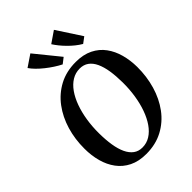

<svg xmlns="http://www.w3.org/2000/svg" viewBox="-284 -1135 1274 1274"><g transform="rotate(-45 353.0 -498.0)"><path d="M317.5 10.5Q247.5 10.5 197.2 -14.5Q147 -39.5 114.8 -83Q82.5 -126.5 67 -183.5Q51.5 -240.5 51.5 -304.5Q51 -394 75 -474.5Q99 -555 145.8 -617.8Q192.5 -680.5 260.8 -716.8Q329 -753 417.5 -753Q487.5 -753 538 -728Q588.5 -703 620.2 -659.5Q652 -616 667.2 -559.8Q682.5 -503.5 683 -441Q683.5 -351.5 659.8 -270Q636 -188.5 589.5 -125.5Q543 -62.5 474.5 -26Q406 10.5 317.5 10.5ZM329.5 -38Q369.5 -38 402.8 -58.8Q436 -79.5 462 -117Q488 -154.5 506 -204.5Q524 -254.5 533.2 -313.5Q542.5 -372.5 542 -436.5Q541.5 -498 533.8 -547Q526 -596 509.8 -631Q493.5 -666 467.5 -684.8Q441.5 -703.5 405 -703.5Q365 -703.5 331.5 -683Q298 -662.5 272 -625.5Q246 -588.5 228 -538.8Q210 -489 200.8 -430.5Q191.5 -372 192 -308.5Q192.5 -246.5 200.5 -196.8Q208.5 -147 225.2 -111.5Q242 -76 267.8 -57Q293.5 -38 329.5 -38ZM578.5 -833.5 537 -802.5Q514 -816 492.2 -833.5Q470.5 -851 451 -870.8Q431.5 -890.5 415 -911Q398.5 -931.5 386 -951L466 -1006ZM385 -833.5 345 -802.5Q321 -814.5 294.5 -831.8Q268 -849 242.8 -869Q217.5 -889 196.8 -910Q176 -931 163 -950.5L245 -1006Z"/></g></svg>

Font: Merriweather 48pt SemiBold
Style: Italic
Weight: 600
Italic angle: -7.8°
Designer: Eben Sorkin
Foundry: Eben Sorkin
Version: Version 2.101